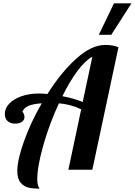

<svg xmlns="http://www.w3.org/2000/svg" viewBox="-20 -1020 810 1154"><path d="M665 -1000H770L649 -811H574ZM84 8Q84 -59 124.5 -172Q165 -285 231 -399Q181 -396 152 -384Q123 -372 114 -347Q118 -347 122.5 -337Q127 -327 127 -316Q127 -298 111 -287.5Q95 -277 71 -277Q43 -277 26 -292Q9 -307 9 -335Q9 -369 35.5 -397Q62 -425 109 -441.5Q156 -458 213 -458Q234 -458 265 -455Q347 -585 438.5 -667.5Q530 -750 613 -750Q661 -750 692 -736L535 0H391L468 -363Q431 -380 400 -388Q369 -396 334 -399Q277 -276 240.5 -147.5Q204 -19 204 58Q204 96 218 114Q181 114 153 108Q125 102 104.5 79Q84 56 84 8ZM535 -679Q492 -656 445.5 -593.5Q399 -531 355 -442Q427 -428 477 -407Z"/></svg>

Font: Lobster
Style: Regular
Weight: 400
Designer: Impallari Type
Foundry: Impallari Type
Version: Version 2.100